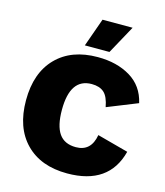

<svg xmlns="http://www.w3.org/2000/svg" viewBox="-128 -978 935 1085"><g transform="rotate(15 339.5 -435.5)"><path d="M336 -881H512L421 -715H277ZM664 -196Q611 10 367 10Q212 10 124 -80Q36 -170 36 -330Q36 -490 124 -580Q212 -670 366 -670Q478 -670 557 -622.5Q636 -575 658 -479L481 -408Q470 -468 444 -491Q418 -514 372 -514Q246 -514 246 -330Q246 -237 277.5 -191.5Q309 -146 376 -146Q465 -146 482 -245Z"/></g></svg>

Font: Elaine Sans ExtraBold
Style: Regular
Weight: 800
Designer: Wei Huang
Foundry: Wei Huang
Version: Version 2.001;December 24, 2019;FontCreator 12.0.0.2547 64-b